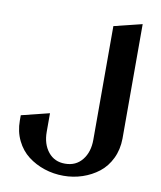

<svg xmlns="http://www.w3.org/2000/svg" viewBox="-87 -668 780 930"><g transform="rotate(10 303.0 -203.0)"><path d="M400.9 -564 539.1 -598.1V-35.2Q538.6 19 517.3 63Q496.1 106.9 460.7 134.5Q425.3 162.1 380.9 177Q336.4 191.9 288.1 191.9Q238.8 191.9 193.8 177Q148.9 162.1 113 134.5Q77.1 106.9 55.7 63Q34.2 19 34.2 -35.2V-61L171.9 -95.2V-3.9Q171.9 56.6 202.9 95Q233.9 133.3 286.1 132.8Q338.9 132.8 369.9 94.2Q400.9 55.7 400.9 -4.9Z"/></g></svg>

Font: Wesal
Style: Regular
Weight: 700
Designer: Ahmed zaza
Foundry: Ahmed zaza
Version: Version 2.01